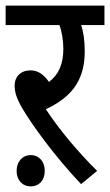

<svg xmlns="http://www.w3.org/2000/svg" viewBox="-20 -642 391 682"><path d="M325 -35C259 -100 189 -183 143 -254C223 -292 281 -346 281 -459C281 -500 276 -531 268 -553H351V-622H0V-553H191C199 -533 205 -499 205 -469C205 -416 189 -377 154 -351C136 -377 115 -392 89 -392C49 -392 32 -365 32 -339C32 -317 37 -295 60 -256C92 -201 174 -87 268 12ZM39 -35C39 -3 59 20 89 20C120 20 139 -3 139 -35C139 -67 120 -91 89 -91C59 -91 39 -67 39 -35Z"/></svg>

Font: Noto Sans Condensed
Style: Regular
Weight: 400
Width: 3
Designer: Monotype Design Team
Foundry: Monotype Imaging Inc.
Version: Version 2.013